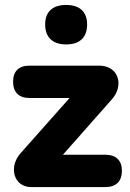

<svg xmlns="http://www.w3.org/2000/svg" viewBox="-20 -758 527 778"><path d="M248 -578C303 -578 333 -606 333 -659C333 -710 303 -738 248 -738C193 -738 163 -710 163 -659C163 -607 193 -578 248 -578ZM407 0C450 0 474 -23 474 -66C474 -108 450 -131 407 -131H235L432 -354C484 -410 462 -492 382 -492H99C56 -492 33 -469 33 -427C33 -385 56 -361 99 -361H262L65 -139C13 -83 35 0 106 0Z"/></svg>

Font: Nunito Black
Style: Regular
Weight: 900
Designer: Vernon Adams
Foundry: Vernon Adams
Version: Version 3.602